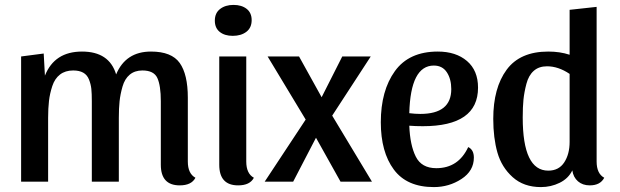

<svg xmlns="http://www.w3.org/2000/svg" viewBox="-20 -740 2524 782"><path d="M66 -510 158 -522 163 -432Q202 -530 314 -530Q425 -530 453 -437Q492 -530 595 -530Q679 -530 712 -483.5Q745 -437 745 -342V-82Q745 -33 776 -16Q760 15 712 15Q635 15 635 -69V-328Q635 -391 621 -422Q607 -453 560 -453Q529 -453 508.5 -436Q488 -419 479 -387.5Q470 -356 467 -327.5Q464 -299 464 -260V0H354V-328Q354 -359 352 -378Q350 -397 342.5 -416Q335 -435 319 -444Q303 -453 278 -453Q246 -453 224.5 -436.5Q203 -420 193 -389.5Q183 -359 179.5 -329Q176 -299 176 -260V0H66Z M1005 -658Q1005 -627 983.5 -610.5Q962 -594 928 -594Q895 -594 875 -610Q855 -626 855 -656Q855 -687 876.5 -703.5Q898 -720 931 -720Q964 -720 984.5 -704Q1005 -688 1005 -658ZM983 -82Q983 -33 1014 -16Q998 15 950 15Q873 15 873 -69V-510H983Z M1174 0H1058L1225 -253L1070 -510H1198L1290 -344L1374 -510H1490L1333 -269L1495 0H1367L1267 -179Z M1887 -141Q1910 -130 1910 -98Q1910 -44 1859.5 -11Q1809 22 1747 22Q1637 22 1584 -49.5Q1531 -121 1531 -242Q1531 -371 1588.5 -450.5Q1646 -530 1763 -530Q1837 -530 1882 -491.5Q1927 -453 1927 -383Q1927 -226 1702 -226Q1673 -226 1647 -228Q1650 -149 1673.5 -102Q1697 -55 1757 -55Q1847 -55 1887 -141ZM1747 -473Q1652 -473 1647 -279Q1671 -276 1692 -276Q1818 -276 1818 -377Q1818 -418 1800 -445.5Q1782 -473 1747 -473Z M2410 -82Q2410 -33 2441 -16Q2425 15 2382 15Q2353 15 2334 -1.5Q2315 -18 2311 -46Q2295 -13 2259.5 4.5Q2224 22 2183 22Q2113 22 2068 -18.5Q2023 -59 2006 -118.5Q1989 -178 1989 -256Q1989 -382 2043.5 -456Q2098 -530 2213 -530Q2261 -530 2300 -517V-700L2410 -712ZM2300 -439Q2254 -470 2208 -470Q2175 -470 2154 -451.5Q2133 -433 2124 -398.5Q2115 -364 2112 -334Q2109 -304 2109 -261Q2109 -45 2213 -45Q2256 -45 2278 -78.5Q2300 -112 2300 -162Z"/></svg>

Font: Sansita
Style: Regular
Weight: 400
Designer: Pablo Cosgaya
Foundry: Omnibus-Type
Version: Version 1.006;hotconv 1.0.109;makeotfexe 2.5.65596